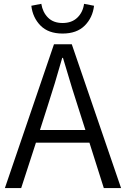

<svg xmlns="http://www.w3.org/2000/svg" viewBox="-20 -958 641 978"><path d="M408.2 -938.5 459 -928.7Q452.1 -868.2 411.6 -827.6Q371.1 -787.1 298.8 -787.1Q226.6 -787.1 186.5 -827.6Q146.5 -868.2 139.6 -928.7L190.4 -938.5Q197.3 -895.5 224.6 -868.2Q252 -840.8 298.8 -840.8Q345.7 -840.8 374 -868.2Q402.3 -895.5 408.2 -938.5ZM183.6 -295.9H415L377 -415Q355.5 -478.5 300.8 -663.1H296.9Q258.8 -528.3 221.7 -415ZM508.8 0 435.5 -231.4H163.1L87.9 0H4.9L254.9 -732.4H345.7L596.7 0Z"/></svg>

Font: Gen Shin Gothic Normal
Style: Regular
Weight: 300
Designer: [Source Han Sans]
Ryoko NISHIZUKA  (kana & ideographs); Paul D. Hunt (Latin, Greek & Cyrillic); Wenlong ZHANG  (bopomofo
Version: Version 1.002.20150607